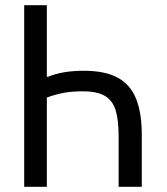

<svg xmlns="http://www.w3.org/2000/svg" viewBox="-20 -718 640 738"><path d="M160 -698V-423H165Q220 -446 302 -446Q384 -446 432.8 -419.2Q481.5 -392.5 503.2 -338.2Q525 -284 525 -198V0H436V-192Q436 -257 424.5 -294.2Q413 -331.5 383.5 -349.2Q354 -367 299 -367Q256 -367 225 -361.2Q194 -355.5 160 -343V0H73V-698Z"/></svg>

Font: JuliaMono
Style: Regular
Weight: 400
Monospace: yes
Designer: cormullion
Foundry: corm
Version: Version 0.055; ttfautohint (v1.8.4)